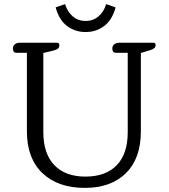

<svg xmlns="http://www.w3.org/2000/svg" viewBox="-20 -903 821 935"><path d="M251 -867 297 -883Q308 -846 334 -823.5Q360 -801 397 -801Q434 -801 460 -823.5Q486 -846 497 -883L543 -867Q526 -805 487 -776Q448 -747 397 -747Q346 -747 307 -776Q268 -805 251 -867ZM111 -263V-646H60Q43 -646 43 -667Q43 -680 52.5 -687.5Q62 -695 79 -695H257Q269 -695 269 -682Q269 -672 262.5 -666.5Q256 -661 241 -657L191 -645V-259Q191 -155 244.5 -99Q298 -43 396 -43Q495 -43 548.5 -98.5Q602 -154 602 -259V-646H544Q527 -646 527 -667Q527 -680 536.5 -687.5Q546 -695 563 -695H726Q738 -695 738 -683Q738 -667 712 -659L666 -645V-263Q666 -132 593.5 -60Q521 12 393 12Q262 12 186.5 -60Q111 -132 111 -263Z"/></svg>

Font: Maitree
Style: Regular
Weight: 400
Designer: CadsonDemak Team
Foundry: CadsonDemak
Version: Version 1.001